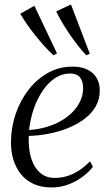

<svg xmlns="http://www.w3.org/2000/svg" viewBox="-20 -836 494 866"><path d="M399 -83.5Q383 -62.5 355 -40.8Q327 -19 290.5 -4.8Q254 9.5 213 9.5Q166.5 9.5 131.8 -6.2Q97 -22 74.2 -50.5Q51.5 -79 40.2 -116.2Q29 -153.5 29.5 -196.5Q30 -262.5 51 -323.2Q72 -384 109.2 -431.8Q146.5 -479.5 196.8 -507.5Q247 -535.5 306.5 -535.5Q347 -535.5 374.5 -522Q402 -508.5 416 -484.2Q430 -460 430 -428Q430 -387.5 411.2 -355.2Q392.5 -323 359.8 -298.8Q327 -274.5 285.8 -258Q244.5 -241.5 199.2 -232.8Q154 -224 110 -223Q108 -189.5 113 -156Q118 -122.5 131.8 -94.8Q145.5 -67 169 -50.2Q192.5 -33.5 227 -33.5Q255.5 -33.5 282.8 -41.8Q310 -50 336 -66.8Q362 -83.5 386 -108.5ZM296 -504.5Q260 -504.5 228.5 -483.8Q197 -463 172.5 -426.8Q148 -390.5 132.2 -344.8Q116.5 -299 111 -249.5Q154 -252.5 191.5 -263.8Q229 -275 259 -293Q289 -311 310.5 -334Q332 -357 343.5 -383.5Q355 -410 355 -438Q355 -469.5 340.5 -487Q326 -504.5 296 -504.5ZM221.5 -586.5Q200.5 -605.5 178.2 -630.2Q156 -655 135.5 -681Q115 -707 98.5 -731.2Q82 -755.5 71.5 -774L135 -810L237 -595.5ZM369.5 -586.5Q349.5 -607 329.2 -633.2Q309 -659.5 290.5 -687Q272 -714.5 257.2 -740Q242.5 -765.5 233.5 -784.5L300 -816L385 -594Z"/></svg>

Font: Merriweather 96pt Light
Style: Italic
Weight: 300
Italic angle: -7.8°
Version: Version 2.101